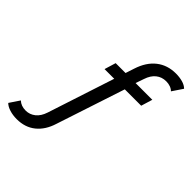

<svg xmlns="http://www.w3.org/2000/svg" viewBox="-427 -902 1256 1256"><g transform="rotate(45 201.0 -274.0)"><path d="M-59 200Q-95 200 -125.5 190.5Q-156 181 -173 164L-126 94Q-100 119 -57 119Q-20 119 9.5 95.5Q39 72 54 26L251 -577Q278 -661 333.5 -704.5Q389 -748 467 -748Q501 -748 529.5 -740Q558 -732 575 -715L526 -642Q515 -654 497 -660.5Q479 -667 458 -667Q418 -667 388.5 -643.5Q359 -620 344 -574L320 -505L311 -461L147 37Q123 115 70.5 157.5Q18 200 -59 200ZM116 -438 140 -517H479L455 -438Z"/></g></svg>

Font: MOST Montserrat Medium
Style: Italic
Weight: 500
Italic angle: -11.3°
Designer: Julieta Ulanovsky
Foundry: Julieta Ulanovsky
Version: Version 8.000;March 11, 2024;FontCreator 15.0.0.2926 64-bit